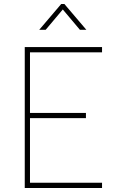

<svg xmlns="http://www.w3.org/2000/svg" viewBox="-20 -934 595 954"><path d="M284 -914H300L409 -786H377L292 -887L207 -786H175ZM103 -700H487V-674H129V-373H407V-347H129V-26H487V0H103Z"/></svg>

Font: Haskoy Thin
Style: Regular
Weight: 100
Designer: Ertekin Erdin
Foundry: Ertekin Erdin
Version: Version 2.000; ttfautohint (v1.8.4.7-5d5b)